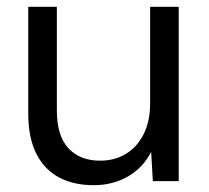

<svg xmlns="http://www.w3.org/2000/svg" viewBox="-20 -532 615 564"><path d="M255 12Q197 12 154 -10.5Q111 -33 87 -80Q63 -127 63 -198V-512H147V-207Q147 -133 181 -96.5Q215 -60 274 -60Q316 -60 349 -79.5Q382 -99 401.5 -137Q421 -175 421 -229V-512H505V0H429L424 -86Q401 -40 356.5 -14Q312 12 255 12Z"/></svg>

Font: DM Sans 12pt
Style: Regular
Weight: 400
Version: Version 4.004;gftools[0.9.30]